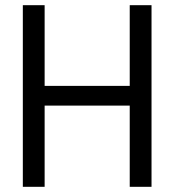

<svg xmlns="http://www.w3.org/2000/svg" viewBox="-20 -720 672 740"><path d="M68 0V-700H152V-389H480V-700H564V0H480V-313H152V0Z"/></svg>

Font: Space Grotesk Frontify
Style: Regular
Weight: 400
Designer: Florian Karsten
Version: Version 2.000